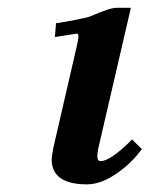

<svg xmlns="http://www.w3.org/2000/svg" viewBox="-20 -465 387 497"><path d="M318.8 -444.8 234.9 -83Q231.9 -68.8 231.9 -61Q231.9 -47.9 240.2 -47.9Q266.1 -47.9 321.8 -104L347.2 -79.1Q319.3 -41 279.8 -14.4Q240.2 12.2 205.1 12.2Q114.3 12.2 113.8 -51.8Q113.8 -60.5 118.2 -83L176.8 -336.9Q182.6 -361.8 183.1 -371.1Q183.1 -377.9 178.2 -377.9Q176.3 -377.9 122.1 -369.1L125 -404.8Q182.1 -413.6 211.9 -421.9Q216.8 -423.8 222.9 -426.5Q229 -429.2 236.6 -432.1Q244.1 -435.1 247.1 -436Q269 -444.8 282.2 -444.8Z"/></svg>

Font: Linux Libertine
Style: Semibold Italic
Weight: 600
Italic angle: -11.5°
Designer: Philipp H. Poll
Foundry: Philipp H. Poll
Version: Version 5.1.2 ; ttfautohint (v0.9)